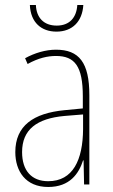

<svg xmlns="http://www.w3.org/2000/svg" viewBox="-20 -735 450 765"><path d="M312 -715H288C285 -666 258 -633 206 -633C154 -633 125 -665 123 -715H99C102 -645 145 -609 205 -609C268 -609 308 -649 312 -715ZM203 -537C162 -537 118 -524 80 -503L90 -480C133 -504 170 -512 203 -512C278 -512 310 -471 310 -351V-303L237 -296C113 -284 41 -234 41 -129C41 -53 82 10 172 10C258 10 294 -43 311 -96H313L315 0H336V-356C336 -486 295 -537 203 -537ZM237 -273 311 -279V-220C310 -98 271 -13 172 -13C106 -13 68 -55 68 -129C68 -219 127 -263 237 -273Z"/></svg>

Font: Noto Sans Hebrew Condensed Thin
Style: Regular
Weight: 100
Width: 3
Designer: Monotype Design Team
Foundry: Monotype Imaging Inc.
Version: Version 2.004